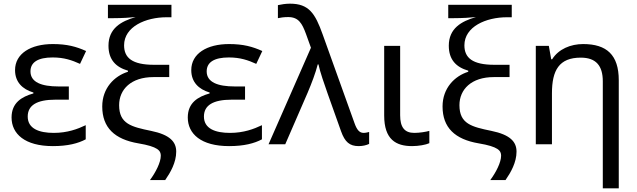

<svg xmlns="http://www.w3.org/2000/svg" viewBox="-20 -786 3472 1046"><path d="M268 10C350 10 406 -5 447 -27V-104C403 -83 347 -62 273 -62C193 -62 131 -85 131 -151C131 -212 180 -243 282 -243H355V-315H299C206 -315 146 -338 146 -397C146 -447 187 -473 267 -473C329 -473 372 -458 416 -438L449 -508C396 -532 345 -546 268 -546C147 -546 62 -494 62 -404C62 -339 102 -300 162 -282V-277C98 -259 43 -226 43 -146C43 -57 115 10 268 10Z M797 195H880C909 153 940 99 940 40C940 -14 905 -52 803 -73C696 -95 629 -111 629 -213C629 -299 694 -366 816 -366H902V-433H819C700 -433 656 -471 656 -539C656 -641 774 -692 888 -692H914V-760H568V-687H598C643 -687 694 -690 719 -693C639 -670 571 -631 571 -537C571 -461 611 -420 677 -401V-395C603 -372 537 -306 537 -206C537 -91 604 -27 734 -5C841 13 856 35 856 62C856 99 828 153 797 195Z M1228 10C1310 10 1366 -5 1407 -27V-104C1363 -83 1307 -62 1233 -62C1153 -62 1091 -85 1091 -151C1091 -212 1140 -243 1242 -243H1315V-315H1259C1166 -315 1106 -338 1106 -397C1106 -447 1147 -473 1227 -473C1289 -473 1332 -458 1376 -438L1409 -508C1356 -532 1305 -546 1228 -546C1107 -546 1022 -494 1022 -404C1022 -339 1062 -300 1122 -282V-277C1058 -259 1003 -226 1003 -146C1003 -57 1075 10 1228 10Z M1934 10C1957 10 1976 5 1991 -2V-67C1984 -65 1971 -62 1961 -62C1938 -62 1924 -79 1911 -116L1738 -598C1697 -713 1663 -766 1560 -766C1536 -766 1512 -762 1494 -758V-687C1508 -690 1526 -693 1550 -693C1607 -693 1626 -658 1647 -601L1674 -526L1443 0H1534L1656 -281C1678 -333 1699 -388 1711 -435H1715C1723 -396 1748 -324 1765 -276L1838 -71C1859 -12 1885 10 1934 10Z M2225 10C2260 10 2300 3 2319 -6V-73C2302 -68 2266 -62 2237 -62C2183 -62 2160 -94 2160 -158V-536H2073V-157C2073 -26 2137 10 2225 10Z M2651 195H2734C2763 153 2794 99 2794 40C2794 -14 2759 -52 2657 -73C2550 -95 2483 -111 2483 -213C2483 -299 2548 -366 2670 -366H2756V-433H2673C2554 -433 2510 -471 2510 -539C2510 -641 2628 -692 2742 -692H2768V-760H2422V-687H2452C2497 -687 2548 -690 2573 -693C2493 -670 2425 -631 2425 -537C2425 -461 2465 -420 2531 -401V-395C2457 -372 2391 -306 2391 -206C2391 -91 2458 -27 2588 -5C2695 13 2710 35 2710 62C2710 99 2682 153 2651 195Z M3264 240H3351V-349C3351 -487 3285 -546 3157 -546C3089 -546 3023 -519 2988 -463H2983L2970 -536H2899V0H2987V-278C2987 -403 3026 -472 3144 -472C3227 -472 3264 -428 3264 -343Z"/></svg>

Font: Noto Sans Math
Style: Regular
Weight: 400
Designer: Monotype Design Team, Delve Withrington, Jeff Kellem
Foundry: Monotype Imaging Inc., Delve Fonts LLC
Version: Version 3.000